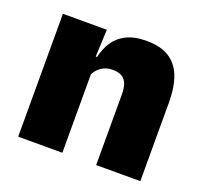

<svg xmlns="http://www.w3.org/2000/svg" viewBox="-94 -613 767 723"><g transform="rotate(20 289.0 -252.0)"><path d="M358.5 0V-283Q358.5 -306.5 352.8 -323.5Q347 -340.5 333 -349.5Q319 -358.5 295 -358.5Q276.5 -358.5 262 -352Q247.5 -345.5 237.2 -334.8Q227 -324 221 -310.5L194 -383.5H222.5Q230 -418 247.8 -445.2Q265.5 -472.5 297.2 -488.5Q329 -504.5 378.5 -504.5Q432.5 -504.5 467.2 -483.5Q502 -462.5 518.8 -420.2Q535.5 -378 535.5 -313.5V0ZM46 0V-492.5H222L216.5 -366L223 -348V0Z"/></g></svg>

Font: Anek Telugu ExtraBold
Style: Regular
Weight: 800
Designer: Omkar Bhoir (Telugu), Yesha Goshar (Latin)
Foundry: Ek Type
Version: Version 1.003